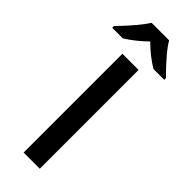

<svg xmlns="http://www.w3.org/2000/svg" viewBox="-339 -956 981 981"><g transform="rotate(45 151.0 -465.5)"><path d="M210.9 0H94.2V-713.9H210.9ZM339.4 -771H261.7Q201.7 -806.6 150.4 -858.9Q99.6 -808.6 40.5 -771H-36.6V-783.2Q57.1 -880.4 87.4 -931.2H214.4Q245.6 -877 339.4 -783.2Z"/></g></svg>

Font: Open Sans
Style: SemiBold
Weight: 600
Foundry: Ascender Corporation
Version: Version 1.10